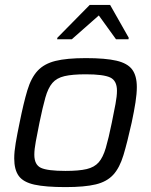

<svg xmlns="http://www.w3.org/2000/svg" viewBox="-20 -755 617 783"><path d="M247 8Q166 8 120.5 -2Q75 -12 56.5 -37.5Q38 -63 38 -109Q38 -136 44 -171.5Q50 -207 60 -255Q76 -335 91.5 -386.5Q107 -438 133.5 -466.5Q160 -495 206 -506.5Q252 -518 330 -518Q410 -518 455 -507.5Q500 -497 519 -471.5Q538 -446 538 -400Q538 -373 532.5 -337.5Q527 -302 517 -255Q499 -174 483.5 -122.5Q468 -71 442 -42.5Q416 -14 370.5 -3Q325 8 247 8ZM247 -58Q302 -58 333.5 -65.5Q365 -73 382.5 -93Q400 -113 411.5 -152Q423 -191 436 -255Q445 -299 451 -331Q457 -363 457 -385Q457 -426 429.5 -439Q402 -452 330 -452Q275 -452 243 -444.5Q211 -437 193.5 -416.5Q176 -396 165 -357Q154 -318 141 -255Q132 -210 126 -178Q120 -146 120 -124Q120 -83 147 -70.5Q174 -58 247 -58ZM213 -595 214 -601 346 -735H429L505 -601L504 -595H453L383 -692L273 -595Z"/></svg>

Font: Saira
Style: Italic
Weight: 400
Italic angle: -12°
Designer: Hector Gatti with collaboration of the Omnibus-Type team
Foundry: Omnibus-Type
Version: Version 1.100; ttfautohint (v1.8.3)